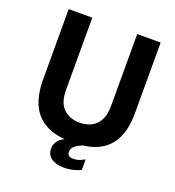

<svg xmlns="http://www.w3.org/2000/svg" viewBox="-156 -846 1036 1135"><g transform="rotate(20 362.0 -278.0)"><path d="M373.5 167.5Q323 167.5 294 146.5Q265 125.5 265 85.5Q265 58 283.8 34.8Q302.5 11.5 361 -8L463 -5Q410 14 390.2 30.8Q370.5 47.5 370.5 67.5Q370.5 83.5 379.2 91.5Q388 99.5 406.5 99.5Q429.5 99.5 447 92.8Q464.5 86 479 77.5V144Q465 152 436.2 159.8Q407.5 167.5 373.5 167.5ZM370 10Q264.5 10 201 -25.2Q137.5 -60.5 109.2 -125.5Q81 -190.5 81 -280.5V-723H229.5V-269.5Q229.5 -188.5 268.5 -151.2Q307.5 -114 370 -114Q411.5 -114 443.5 -130.2Q475.5 -146.5 493.8 -180.8Q512 -215 512 -269.5V-723H659.5V-275.5Q659.5 -188 631 -123.8Q602.5 -59.5 538.8 -24.8Q475 10 370 10Z"/></g></svg>

Font: Public Sans Thin
Style: Bold
Weight: 700
Version: Version 2.001